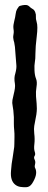

<svg xmlns="http://www.w3.org/2000/svg" viewBox="-20 -760 199 791"><path d="M72.3 -738.3Q91.8 -742.2 99.6 -734.4Q107.4 -726.6 114.3 -723.1Q121.1 -719.7 125 -710Q128.9 -700.2 127.9 -691.4Q127 -682.6 130.9 -669.9Q136.7 -652.3 131.3 -609.4Q126 -566.4 126 -541Q126 -515.6 123.5 -503.4Q121.1 -491.2 122.1 -470.2Q123 -449.2 128.4 -436Q133.8 -422.9 130.4 -402.3Q127 -381.8 128.4 -362.8Q129.9 -343.8 130.9 -333.5Q131.8 -323.2 131.8 -312.5Q131.8 -292 124 -256.8Q120.1 -239.3 120.1 -228.5Q120.1 -217.8 121.1 -210Q124 -186.5 121.6 -166.5Q119.1 -146.5 123 -135.3Q127 -124 122.6 -117.7Q118.2 -111.3 122.6 -102.5Q127 -93.8 124.5 -84Q122.1 -74.2 123.5 -70.8Q125 -67.4 127 -62.5Q134.8 -39.1 112.3 -3.9Q102.5 10.7 88.4 11.2Q74.2 11.7 63 9.8Q51.8 7.8 43 1Q21.5 -15.6 25.4 -56.6Q27.3 -85.9 32.2 -111.3L37.1 -144.5Q39.1 -153.3 39.1 -167Q39.1 -180.7 39.6 -194.8Q40 -209 38.6 -223.1Q37.1 -237.3 37.1 -250.5Q37.1 -263.7 37.1 -277.3Q35.2 -310.5 32.2 -323.2Q29.3 -335.9 31.2 -347.7Q33.2 -359.4 36.1 -370.1Q43.9 -400.4 41.5 -414.1Q39.1 -427.7 39.6 -438Q40 -448.2 43 -457Q48.8 -478.5 47.4 -491.7Q45.9 -504.9 44.4 -529.3Q43 -553.7 41.5 -566.9Q40 -580.1 38.6 -585Q37.1 -589.8 36.1 -593.8Q33.2 -605.5 35.2 -615.7Q37.1 -626 36.6 -632.3Q36.1 -638.7 35.2 -644.5Q34.2 -656.2 38.6 -672.9Q43 -689.5 44.4 -702.1Q45.9 -714.8 50.3 -722.2Q54.7 -729.5 57.6 -732.9Q60.5 -736.3 72.3 -738.3Z"/></svg>

Font: Creepster
Style: Regular
Weight: 400
Designer: Font Diner, Inc
Foundry: Font Diner, Inc
Version: Version 1.002